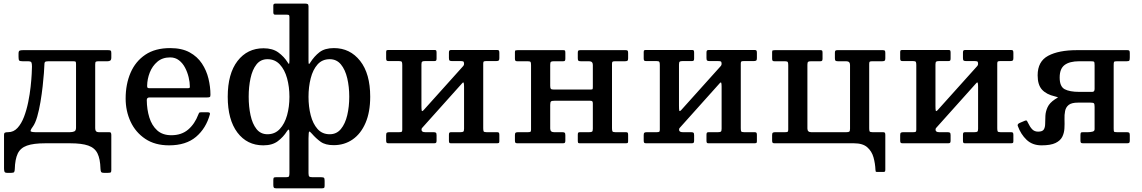

<svg xmlns="http://www.w3.org/2000/svg" viewBox="-20 -800 6374 1072"><path d="M511.5 -440V-84Q511.5 -62 530.5 -62H590.5Q597.5 -62 599.5 -57.5Q601.5 -53 601.5 -46V149.5Q601.5 160.5 597.8 162.8Q594 165 582.5 165H560.5Q547 165 544.2 159.2Q541.5 153.5 541 141.5Q539.5 87 524.2 56.2Q509 25.5 472.8 12.8Q436.5 0 371.5 0H232.5Q167 0 130.5 13Q94 26 79 57.5Q64 89 62.5 144.5Q62 156 59 160.5Q56 165 43.5 165H19.5Q7 165 4.8 157.8Q2.5 150.5 2.5 139.5V-48Q2.5 -56 7 -59Q11.5 -62 25.5 -62Q56 -62 77.8 -85.8Q99.5 -109.5 114 -147.5Q128.5 -185.5 137.5 -229.8Q146.5 -274 151 -315.5Q155.5 -357 157 -387.5Q158.5 -418 158.5 -428.5Q158.5 -445.5 155.2 -451.8Q152 -458 135 -458H106Q90.5 -458 87 -462.5Q83.5 -467 83.5 -483V-500Q83.5 -514.5 89.2 -517.2Q95 -520 108.5 -520H583.5Q595 -520 598.2 -517.2Q601.5 -514.5 601.5 -503V-479Q601.5 -466 595.8 -462Q590 -458 580.5 -458H530.5Q518.5 -458 515 -455.2Q511.5 -452.5 511.5 -440ZM250 -458Q234 -458 230.8 -453.2Q227.5 -448.5 227.5 -432Q227.5 -423.5 225.2 -392.2Q223 -361 218.2 -318.5Q213.5 -276 206 -231Q198.5 -186 187.8 -148.8Q177 -111.5 163 -92.5Q145.5 -69 153 -65.5Q160.5 -62 177 -62H370.5Q384 -62 394.2 -66Q404.5 -70 404.5 -87V-441Q404.5 -451 402.8 -454.5Q401 -458 389.5 -458Z M681.5 -250Q681.5 -330 709 -393.8Q736.5 -457.5 791.5 -494.5Q846.5 -531.5 930 -531.5Q995 -531.5 1038.5 -507.8Q1082 -484 1107.5 -445.2Q1133 -406.5 1144 -360.8Q1155 -315 1155 -271Q1155 -261 1151.5 -258.5Q1148 -256 1137 -256H815.5Q799.5 -256 799.5 -241.5Q800 -189 813.8 -144.2Q827.5 -99.5 857.5 -72.2Q887.5 -45 937 -45Q993.5 -45 1030.5 -76.5Q1067.5 -108 1087.5 -161Q1089.5 -166.5 1091.5 -169.8Q1093.5 -173 1101.5 -173H1141Q1154.5 -173 1152 -162Q1130.5 -83.5 1074.5 -36Q1018.5 11.5 924 11.5Q845 11.5 791 -24.8Q737 -61 709.2 -120.5Q681.5 -180 681.5 -250ZM815.5 -307.5H1026Q1035.5 -307.5 1037.8 -309Q1040 -310.5 1040 -316.5Q1040 -340.5 1033.2 -368.8Q1026.5 -397 1013.2 -422.2Q1000 -447.5 979.2 -463.5Q958.5 -479.5 930 -479.5Q887 -479.5 858.8 -455.5Q830.5 -431.5 816.2 -395Q802 -358.5 801.5 -321Q801.5 -313 803.8 -310.2Q806 -307.5 815.5 -307.5Z M1251.5 -260Q1251.5 -388.5 1306.2 -459.5Q1361 -530.5 1451.5 -530.5Q1502 -530.5 1534 -507.2Q1566 -484 1586.5 -451Q1592 -442 1593.8 -443.2Q1595.5 -444.5 1596 -463V-704.5Q1596 -714 1593 -716Q1590 -718 1580.5 -718H1516Q1506 -718 1506 -731V-769.5Q1506 -780 1518 -780H1682.5Q1692 -780 1697.2 -777.5Q1702.5 -775 1702.5 -764.5V-462.5Q1702.5 -444 1704.5 -442.8Q1706.5 -441.5 1711.5 -449.5Q1734.5 -486 1764.2 -508.8Q1794 -531.5 1844.5 -531.5Q1934.5 -531.5 1990.8 -460Q2047 -388.5 2047 -260Q2047 -174.5 2021 -114Q1995 -53.5 1949 -21.5Q1903 10.5 1843 10.5Q1796.5 10.5 1770.2 -8.5Q1744 -27.5 1721.5 -53.5Q1709.5 -67.5 1706.2 -65.2Q1703 -63 1702.5 -28V167Q1702.5 181.5 1706.8 185.5Q1711 189.5 1725.5 189.5H1773.5Q1785.5 189.5 1789 193Q1792.5 196.5 1792.5 209.5V235.5Q1792.5 246 1789.8 248.8Q1787 251.5 1776.5 251.5H1522Q1511.5 251.5 1508.8 247.2Q1506 243 1506 232.5V207Q1506 197 1508 193.2Q1510 189.5 1520 189.5H1576.5Q1590.5 189.5 1593.2 185Q1596 180.5 1596 166V-57.5Q1596 -89.5 1582 -67Q1562 -35 1531.2 -11.8Q1500.5 11.5 1450 11.5Q1359.5 11.5 1305.5 -60Q1251.5 -131.5 1251.5 -260ZM1702.5 -259.5Q1702.5 -204 1714.8 -156.5Q1727 -109 1753 -79.8Q1779 -50.5 1821 -50.5Q1859.5 -50.5 1883.5 -79.8Q1907.5 -109 1918.8 -156.8Q1930 -204.5 1930 -260Q1930 -315.5 1918.8 -363.2Q1907.5 -411 1883.5 -440.2Q1859.5 -469.5 1821 -469.5Q1779 -469.5 1753 -440.2Q1727 -411 1714.8 -363Q1702.5 -315 1702.5 -259.5ZM1368.5 -260Q1368.5 -204.5 1378.8 -156.8Q1389 -109 1412 -79.8Q1435 -50.5 1473.5 -50.5Q1515 -50.5 1542.2 -79.8Q1569.5 -109 1582.8 -156.5Q1596 -204 1596 -259.5Q1596 -315 1582.8 -363Q1569.5 -411 1542.2 -440.2Q1515 -469.5 1473.5 -469.5Q1435 -469.5 1412 -440.2Q1389 -411 1378.8 -363.2Q1368.5 -315.5 1368.5 -260Z M2678 -84.5Q2678 -71.5 2680.2 -66.8Q2682.5 -62 2696 -62H2755Q2763 -62 2765.5 -58.8Q2768 -55.5 2768 -47V-11Q2768 -3 2764.2 -1.5Q2760.5 0 2752.5 0H2497.5Q2490 0 2488.2 -3.8Q2486.5 -7.5 2486.5 -15.5V-47.5Q2486.5 -56 2489 -59Q2491.5 -62 2499 -62H2551Q2563 -62 2567 -65.2Q2571 -68.5 2571 -81.5V-315.5Q2571 -330.5 2569.2 -336.8Q2567.5 -343 2561 -336L2341.5 -91Q2338.5 -87.5 2336 -84.8Q2333.5 -82 2333.5 -75.5Q2333.5 -62 2354 -62H2400Q2410 -62 2413.8 -59Q2417.5 -56 2417.5 -45V-15Q2417.5 -6 2414.8 -3Q2412 0 2403.5 0H2150Q2141 0 2138.5 -3.2Q2136 -6.5 2136 -16V-46Q2136 -56.5 2140.2 -59.2Q2144.5 -62 2154 -62H2209Q2219 -62 2222.5 -64.2Q2226 -66.5 2226 -76V-436.5Q2226 -449.5 2223.5 -454.2Q2221 -459 2208 -459H2149Q2141 -459 2138.5 -462.2Q2136 -465.5 2136 -474V-510Q2136 -518 2139.8 -519.5Q2143.5 -521 2151.5 -521H2406.5Q2414 -521 2415.8 -517.2Q2417.5 -513.5 2417.5 -505.5V-473.5Q2417.5 -465 2415 -462Q2412.5 -459 2405 -459H2353Q2341 -459 2337 -455.8Q2333 -452.5 2333 -439.5V-210Q2333 -190.5 2334.5 -183Q2336 -175.5 2345.5 -185.5L2566.5 -431.5Q2571 -436.5 2571 -443.5Q2571 -455 2566.2 -457Q2561.5 -459 2550 -459H2504Q2494 -459 2490.2 -462Q2486.5 -465 2486.5 -476V-506Q2486.5 -515 2489.2 -518Q2492 -521 2500.5 -521H2754Q2763 -521 2765.5 -517.8Q2768 -514.5 2768 -505V-475Q2768 -464.5 2763.8 -461.8Q2759.5 -459 2750 -459H2695Q2685 -459 2681.5 -456.8Q2678 -454.5 2678 -445Z M3397 -84.5Q3397 -71.5 3399.5 -66.8Q3402 -62 3415 -62H3474Q3482.5 -62 3484.8 -58.8Q3487 -55.5 3487 -47V-11Q3487 -3 3483.5 -1.5Q3480 0 3471.5 0H3217Q3209 0 3207.5 -3.8Q3206 -7.5 3206 -15.5V-47.5Q3206 -56 3208.2 -59Q3210.5 -62 3218.5 -62H3270Q3282 -62 3286 -65.2Q3290 -68.5 3290 -81.5V-222Q3290 -231 3287.2 -234.2Q3284.5 -237.5 3274.5 -237.5H3076.5Q3061.5 -237.5 3056.8 -234Q3052 -230.5 3052 -214.5V-82.5Q3052 -62 3073 -62H3119Q3129 -62 3132.8 -59Q3136.5 -56 3136.5 -45V-15Q3136.5 -6 3133.8 -3Q3131 0 3122.5 0H2869Q2860 0 2857.5 -3.2Q2855 -6.5 2855 -16V-46Q2855 -56.5 2859.2 -59.2Q2863.5 -62 2873 -62H2928Q2938 -62 2941.5 -64.2Q2945 -66.5 2945 -76V-435.5Q2945 -448.5 2942.8 -453.2Q2940.5 -458 2927 -458H2868Q2860 -458 2857.5 -461.2Q2855 -464.5 2855 -473V-509Q2855 -517.5 2858.8 -518.8Q2862.5 -520 2870.5 -520H3125.5Q3133.5 -520 3135 -516.5Q3136.5 -513 3136.5 -504.5V-472.5Q3136.5 -464.5 3134.2 -461.2Q3132 -458 3124 -458H3072Q3060 -458 3056 -454.8Q3052 -451.5 3052 -438.5V-321.5Q3052 -309 3055.2 -304.5Q3058.5 -300 3072 -300H3275Q3286.5 -300 3288.2 -302Q3290 -304 3290 -315V-437.5Q3290 -458 3269 -458H3223.5Q3213 -458 3209.5 -461Q3206 -464 3206 -475V-505Q3206 -514 3208.5 -517Q3211 -520 3220 -520H3473Q3482 -520 3484.5 -516.8Q3487 -513.5 3487 -504V-474Q3487 -463.5 3483 -460.8Q3479 -458 3469 -458H3414Q3404.5 -458 3400.8 -455.8Q3397 -453.5 3397 -444Z M4116 -84.5Q4116 -71.5 4118.2 -66.8Q4120.5 -62 4134 -62H4193Q4201 -62 4203.5 -58.8Q4206 -55.5 4206 -47V-11Q4206 -3 4202.2 -1.5Q4198.5 0 4190.5 0H3935.5Q3928 0 3926.2 -3.8Q3924.5 -7.5 3924.5 -15.5V-47.5Q3924.5 -56 3927 -59Q3929.5 -62 3937 -62H3989Q4001 -62 4005 -65.2Q4009 -68.5 4009 -81.5V-315.5Q4009 -330.5 4007.2 -336.8Q4005.5 -343 3999 -336L3779.5 -91Q3776.5 -87.5 3774 -84.8Q3771.5 -82 3771.5 -75.5Q3771.5 -62 3792 -62H3838Q3848 -62 3851.8 -59Q3855.5 -56 3855.5 -45V-15Q3855.5 -6 3852.8 -3Q3850 0 3841.5 0H3588Q3579 0 3576.5 -3.2Q3574 -6.5 3574 -16V-46Q3574 -56.5 3578.2 -59.2Q3582.5 -62 3592 -62H3647Q3657 -62 3660.5 -64.2Q3664 -66.5 3664 -76V-436.5Q3664 -449.5 3661.5 -454.2Q3659 -459 3646 -459H3587Q3579 -459 3576.5 -462.2Q3574 -465.5 3574 -474V-510Q3574 -518 3577.8 -519.5Q3581.5 -521 3589.5 -521H3844.5Q3852 -521 3853.8 -517.2Q3855.5 -513.5 3855.5 -505.5V-473.5Q3855.5 -465 3853 -462Q3850.5 -459 3843 -459H3791Q3779 -459 3775 -455.8Q3771 -452.5 3771 -439.5V-210Q3771 -190.5 3772.5 -183Q3774 -175.5 3783.5 -185.5L4004.5 -431.5Q4009 -436.5 4009 -443.5Q4009 -455 4004.2 -457Q3999.5 -459 3988 -459H3942Q3932 -459 3928.2 -462Q3924.5 -465 3924.5 -476V-506Q3924.5 -515 3927.2 -518Q3930 -521 3938.5 -521H4192Q4201 -521 4203.5 -517.8Q4206 -514.5 4206 -505V-475Q4206 -464.5 4201.8 -461.8Q4197.5 -459 4188 -459H4133Q4123 -459 4119.5 -456.8Q4116 -454.5 4116 -445Z M4726 -437.5Q4726 -458 4705 -458H4659Q4649 -458 4645.2 -461Q4641.5 -464 4641.5 -475V-505Q4641.5 -514 4644.2 -517Q4647 -520 4655.5 -520H4909Q4918 -520 4920.5 -516.8Q4923 -513.5 4923 -504V-474Q4923 -463.5 4918.8 -460.8Q4914.5 -458 4905 -458H4850Q4840 -458 4836.5 -455.8Q4833 -453.5 4833 -444V-84.5Q4833 -71.5 4835.2 -66.8Q4837.5 -62 4851 -62H4910Q4918 -62 4920.5 -58.8Q4923 -55.5 4923 -47V146.5Q4923 153 4921.5 156.5Q4920 160 4913.5 160H4877.5Q4870.5 160 4869.5 157.8Q4868.5 155.5 4868 148.5Q4866.5 112.5 4857 78.5Q4847.5 44.5 4822.2 22.2Q4797 0 4748 0H4305Q4296 0 4293.5 -3.2Q4291 -6.5 4291 -16V-46Q4291 -56.5 4295.2 -59.2Q4299.5 -62 4309 -62H4364Q4374 -62 4377.5 -64.2Q4381 -66.5 4381 -76V-435.5Q4381 -448.5 4378.5 -453.2Q4376 -458 4363 -458H4304Q4296 -458 4293.5 -461.2Q4291 -464.5 4291 -473V-509Q4291 -517.5 4294.8 -518.8Q4298.5 -520 4306.5 -520H4561.5Q4569 -520 4570.8 -516.5Q4572.5 -513 4572.5 -504.5V-472.5Q4572.5 -464.5 4570 -461.2Q4567.5 -458 4560 -458H4508Q4496 -458 4492 -454.8Q4488 -451.5 4488 -438.5V-82.5Q4488 -62 4509 -62H4706Q4718 -62 4722 -65.2Q4726 -68.5 4726 -81.5Z M5548 -84.5Q5548 -71.5 5550.2 -66.8Q5552.5 -62 5566 -62H5625Q5633 -62 5635.5 -58.8Q5638 -55.5 5638 -47V-11Q5638 -3 5634.2 -1.5Q5630.5 0 5622.5 0H5367.5Q5360 0 5358.2 -3.8Q5356.5 -7.5 5356.5 -15.5V-47.5Q5356.5 -56 5359 -59Q5361.5 -62 5369 -62H5421Q5433 -62 5437 -65.2Q5441 -68.5 5441 -81.5V-315.5Q5441 -330.5 5439.2 -336.8Q5437.5 -343 5431 -336L5211.5 -91Q5208.5 -87.5 5206 -84.8Q5203.5 -82 5203.5 -75.5Q5203.5 -62 5224 -62H5270Q5280 -62 5283.8 -59Q5287.5 -56 5287.5 -45V-15Q5287.5 -6 5284.8 -3Q5282 0 5273.5 0H5020Q5011 0 5008.5 -3.2Q5006 -6.5 5006 -16V-46Q5006 -56.5 5010.2 -59.2Q5014.5 -62 5024 -62H5079Q5089 -62 5092.5 -64.2Q5096 -66.5 5096 -76V-436.5Q5096 -449.5 5093.5 -454.2Q5091 -459 5078 -459H5019Q5011 -459 5008.5 -462.2Q5006 -465.5 5006 -474V-510Q5006 -518 5009.8 -519.5Q5013.5 -521 5021.5 -521H5276.5Q5284 -521 5285.8 -517.2Q5287.5 -513.5 5287.5 -505.5V-473.5Q5287.5 -465 5285 -462Q5282.5 -459 5275 -459H5223Q5211 -459 5207 -455.8Q5203 -452.5 5203 -439.5V-210Q5203 -190.5 5204.5 -183Q5206 -175.5 5215.5 -185.5L5436.5 -431.5Q5441 -436.5 5441 -443.5Q5441 -455 5436.2 -457Q5431.5 -459 5420 -459H5374Q5364 -459 5360.2 -462Q5356.5 -465 5356.5 -476V-506Q5356.5 -515 5359.2 -518Q5362 -521 5370.5 -521H5624Q5633 -521 5635.5 -517.8Q5638 -514.5 5638 -505V-475Q5638 -464.5 5633.8 -461.8Q5629.5 -459 5620 -459H5565Q5555 -459 5551.5 -456.8Q5548 -454.5 5548 -445Z M5662.5 -97Q5659 -107.5 5674 -114L5702.5 -126Q5710 -129.5 5713.2 -125.5Q5716.5 -121.5 5719 -115.5Q5730.5 -91 5743.2 -78Q5756 -65 5776 -65Q5800.5 -65 5808 -77.2Q5815.5 -89.5 5815.5 -109.5Q5815.5 -129.5 5816.8 -153.5Q5818 -177.5 5829 -201.5Q5840 -225.5 5870 -245.5Q5883 -254 5886.2 -255.5Q5889.5 -257 5869.5 -262Q5823 -272.5 5798.2 -299.2Q5773.5 -326 5773.5 -379.5Q5773.5 -457 5832.2 -488.5Q5891 -520 5993 -520H6274.5Q6283.5 -520 6285.8 -516.5Q6288 -513 6288 -503.5V-479Q6288 -466 6285.5 -462Q6283 -458 6270.5 -458H6216.5Q6202 -458 6200 -454.2Q6198 -450.5 6198 -435.5V-83Q6198 -68.5 6200 -65.2Q6202 -62 6216.5 -62H6271Q6281 -62 6284.5 -59Q6288 -56 6288 -45.5V-15.5Q6288 -6 6285 -3Q6282 0 6273 0H6028.5Q6019 0 6015.8 -2.5Q6012.5 -5 6012.5 -14.5V-44.5Q6012.5 -55.5 6014.8 -58.8Q6017 -62 6027.5 -62H6055Q6066.5 -62 6079 -64.8Q6091.5 -67.5 6091.5 -78.5V-203Q6091.5 -218.5 6088 -222.8Q6084.5 -227 6069 -227H5998.5Q5963 -227 5947 -214.2Q5931 -201.5 5926.8 -180.2Q5922.5 -159 5923.5 -133.5Q5924.5 -108 5923 -82.5Q5921.5 -57 5910.8 -35.8Q5900 -14.5 5873 -1.5Q5846 11.5 5795 11.5Q5744.5 11.5 5712 -19.2Q5679.5 -50 5662.5 -97ZM6078.5 -287Q6091.5 -287 6091.5 -303V-435.5Q6091.5 -452 6088.5 -455Q6085.5 -458 6069 -458H6006Q5952 -458 5924.2 -437.2Q5896.5 -416.5 5896.5 -367Q5896.5 -317 5924.2 -302Q5952 -287 6006 -287Z"/></svg>

Font: Besley* Medium
Style: Regular
Weight: 500
Designer: Owen Earl
Foundry: indestructible type*
Version: Version 3.000; ttfautohint (v1.8.3)